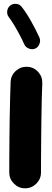

<svg xmlns="http://www.w3.org/2000/svg" viewBox="-20 -910 272 1013"><path d="M123.5 -557.6Q158.2 -556.2 181.4 -530.5Q204.6 -504.9 203.1 -470.2Q201.7 -437 200.4 -388.9Q199.2 -340.8 198.5 -286.1Q197.8 -231.4 197.3 -177.2Q196.8 -123 196.5 -76.7Q196.3 -30.3 196.3 0Q196.3 34.2 171.6 58.8Q147 83.5 112.3 83.5Q78.1 83.5 53.5 58.8Q28.8 34.2 28.8 0Q28.8 -31.2 29.1 -77.6Q29.3 -124 29.8 -178.5Q30.3 -232.9 31.2 -288.3Q32.2 -343.8 33.4 -393.1Q34.7 -442.4 36.1 -478Q37.6 -512.7 63.5 -535.9Q89.4 -559.1 123.5 -557.6ZM34.2 -880.9Q47.9 -891.6 65.9 -889.6Q84 -887.7 94.7 -873.5Q120.1 -841.3 145 -796.4Q169.9 -751.5 188 -711.9Q194.8 -696.3 188.2 -678.5Q181.6 -660.6 166 -653.8Q150.4 -647 132.8 -653.6Q115.2 -660.2 108.4 -675.8Q97.7 -699.7 83 -727.3Q68.4 -754.9 53.5 -779.5Q38.6 -804.2 26.4 -819.8Q15.6 -834 18.1 -852.1Q20.5 -870.1 34.2 -880.9Z"/></svg>

Font: Mikhak Black
Style: Regular
Weight: 900
Designer: Amin Abedi
Version: Version 3.3